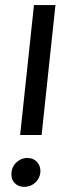

<svg xmlns="http://www.w3.org/2000/svg" viewBox="-20 -726 274 759"><path d="M144.5 -192.4H59.6L114.3 -706.1H199.2ZM75.2 12.7Q51.8 12.7 37.1 -3.4Q22.5 -19.5 25.4 -43.9Q27.3 -68.4 45.9 -85Q64.5 -101.6 86.9 -101.6Q112.3 -101.6 127 -85Q141.6 -68.4 139.6 -43.9Q136.7 -19.5 118.7 -3.4Q100.6 12.7 75.2 12.7Z"/></svg>

Font: Puritan
Style: Italic
Weight: 400
Version: 2.0a